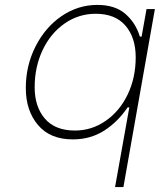

<svg xmlns="http://www.w3.org/2000/svg" viewBox="-20 -562 650 781"><path d="M85 -204Q85 -295 124.5 -373Q164 -451 230.5 -496.5Q297 -542 376 -542Q448 -542 490 -505.5Q532 -469 549 -413H556L576 -525H610L482 199H448L506 -125H499Q459 -66 403.5 -30.5Q348 5 276 5Q184 5 134.5 -53.5Q85 -112 85 -204ZM532 -329Q532 -409 490.5 -457.5Q449 -506 369 -506Q300 -506 243 -466.5Q186 -427 153.5 -358.5Q121 -290 121 -207Q121 -128 162.5 -79.5Q204 -31 285 -31Q353 -31 410 -70.5Q467 -110 499.5 -178Q532 -246 532 -329Z"/></svg>

Font: Be Vietnam Thin
Style: Italic
Weight: 250
Italic angle: -9°
Designer: Gabriel Lam
Foundry: TypeRant
Version: Version 3.000